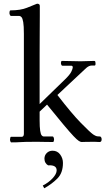

<svg xmlns="http://www.w3.org/2000/svg" viewBox="-20 -767 569 1037"><path d="M194 -205 330 -337Q357 -363 365 -379.5Q373 -396 373 -403Q373 -412 365 -412H317Q313 -412 311 -417.5Q309 -423 309 -427Q309 -431 310.5 -434.5Q312 -438 314 -438Q340 -438 365 -437Q390 -436 415 -436Q438 -436 452.5 -437Q467 -438 489 -438Q494 -438 495 -433Q496 -428 496 -423Q496 -413 491 -413H475Q461 -413 446 -400L290 -254Q367 -154 416.5 -103.5Q466 -53 483 -41Q494 -34 500 -32Q506 -30 519 -30Q524 -30 526.5 -25Q529 -20 529 -15Q529 0 518 0Q508 -1 495 -1Q482 -1 469 -1Q443 -1 432 -0.5Q421 0 421 0Q415 0 405.5 -6Q396 -12 377 -32Q358 -52 324 -92.5Q290 -133 234 -202L194 -164V-118Q194 -80 197 -61Q200 -42 205 -36Q210 -30 215 -30H264Q268 -30 270 -24Q272 -18 272 -13Q272 -9 270.5 -4.5Q269 0 266 0Q239 0 222.5 -0.5Q206 -1 192 -1Q178 -1 157 -1Q114 -1 92 0.5Q70 2 41 2Q38 2 36 -3.5Q34 -9 34 -13Q34 -18 35.5 -23Q37 -28 39 -28H97Q109 -28 109 -45V-584Q109 -627 105.5 -647.5Q102 -668 96 -674.5Q90 -681 84 -681H39Q36 -681 33.5 -686.5Q31 -692 31 -697Q31 -700 32 -705.5Q33 -711 37 -711Q91 -711 125.5 -725Q160 -739 180 -747Q195 -747 195 -735Q195 -721 195 -681.5Q195 -642 194.5 -587Q194 -532 194 -471.5Q194 -411 194 -355ZM211 235Q243 219 264.5 195.5Q286 172 286 153Q286 123 240 126Q232 122 226 112.5Q220 103 220 90Q220 72 232.5 59.5Q245 47 264 47Q290 47 305 67.5Q320 88 320 113Q320 167 290 197Q260 227 219 250Z"/></svg>

Font: Sedan
Style: Regular
Weight: 400
Designer: Sebastian Salazar
Foundry: Sebastian Salazar
Version: Version 1.100; ttfautohint (v1.8.4.7-5d5b)